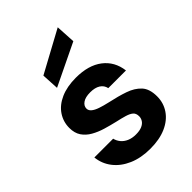

<svg xmlns="http://www.w3.org/2000/svg" viewBox="-223 -860 975 975"><g transform="rotate(-45 265.0 -372.5)"><path d="M271 12Q204 12 153.5 -10Q103 -32 73 -70.5Q43 -109 38 -158H173Q177 -140 189.5 -124.5Q202 -109 222.5 -100Q243 -91 270 -91Q297 -91 314 -98.5Q331 -106 339 -118.5Q347 -131 347 -145Q347 -166 335 -176.5Q323 -187 299.5 -194Q276 -201 244 -208Q210 -216 176.5 -226Q143 -236 115 -252Q87 -268 70.5 -292.5Q54 -317 54 -354Q54 -398 78 -434Q102 -470 148 -490.5Q194 -511 258 -511Q348 -511 401.5 -470Q455 -429 464 -357H337Q332 -381 311.5 -394Q291 -407 257 -407Q222 -407 203.5 -394Q185 -381 185 -362Q185 -348 197.5 -337.5Q210 -327 233.5 -319Q257 -311 288 -304Q344 -292 387.5 -277Q431 -262 457 -234Q483 -206 483 -152Q483 -105 457.5 -67.5Q432 -30 384.5 -9Q337 12 271 12ZM154 -542 149 -635 374 -757 380 -651Z"/></g></svg>

Font: DM Sans 20pt
Style: Bold
Weight: 700
Version: Version 4.004;gftools[0.9.30]